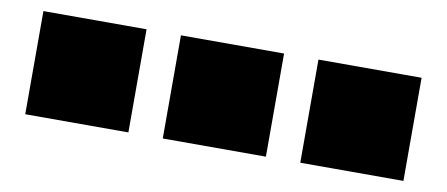

<svg xmlns="http://www.w3.org/2000/svg" viewBox="-40 -605 1280 550"><g transform="rotate(10 600.0 -330.0)"><path d="M50 -180H350V-480H50Z M450 -180H750V-480H450Z M850 -180H1150V-480H850Z"/></g></svg>

Font: text-security-square
Style: Regular
Weight: 400
Monospace: yes
Foundry: Oskari Noppa
Version: Version 3.000;hotconv 1.0.118;makeotfexe 2.5.65603